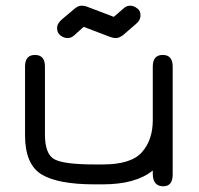

<svg xmlns="http://www.w3.org/2000/svg" viewBox="-20 -651 702 678"><path d="M282.2 -553.7Q278.3 -555.7 276.4 -555.7Q274.4 -555.7 271.5 -552.7L243.2 -527.3Q232.4 -516.6 218.8 -516.6Q205.1 -516.6 193.4 -525.9Q181.6 -535.2 181.6 -551.8Q181.6 -568.4 199.2 -583L243.2 -620.1Q255.9 -630.9 267.6 -630.9Q279.3 -630.9 291 -626L376 -593.8Q378.9 -591.8 380.9 -591.8Q382.8 -591.8 385.7 -594.7L415 -620.1Q425.8 -630.9 439.5 -630.9Q453.1 -630.9 464.8 -621.1Q476.6 -613.3 476.1 -595.7Q475.6 -578.1 458 -564.5L415 -527.3Q400.4 -516.6 389.6 -516.6Q378.9 -516.6 366.2 -521.5ZM342.8 -70.3Q443.4 -70.3 481.4 -113.8Q519.5 -157.2 519.5 -226.6V-416Q519.5 -457 554.7 -457Q589.8 -457 589.8 -416V-35.2Q589.8 6.8 556.6 6.8Q519.5 6.8 519.5 -38.1V-48.8Q459 0 342.8 0H314.5Q183.6 0 126 -35.6Q68.4 -71.3 68.4 -173.8V-416Q68.4 -457 103.5 -457Q138.7 -457 138.7 -416V-176.8Q138.7 -106.4 172.4 -88.4Q206.1 -70.3 314.5 -70.3Z"/></svg>

Font: Jura
Style: DemiBold
Weight: 600
Version: Version 2.5